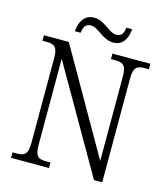

<svg xmlns="http://www.w3.org/2000/svg" viewBox="-127 -982 943 1080"><g transform="rotate(15 344.5 -441.5)"><path d="M426 -775C484 -775 506 -825 510 -875H476C473 -848 465 -822 431 -822C387 -822 350 -883 287 -883C227 -883 205 -830 201 -781H235C238 -809 246 -836 281 -836C324 -836 363 -775 426 -775ZM39 0H260V-32H236C190 -32 170 -42 170 -111V-612L522 0H570V-603C570 -672 591 -682 636 -682H659V-714H438V-682H462C507 -682 528 -672 528 -605V-113L184 -714H39V-682H62C107 -682 128 -672 128 -605V-111C128 -42 107 -32 61 -32H39Z"/></g></svg>

Font: Noto Serif Khmer SemiCondensed Light
Style: Regular
Weight: 300
Width: 4
Designer: Danh Hong and the Monotype Design Team
Foundry: Monotype Imaging Inc.
Version: Version 2.004